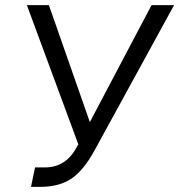

<svg xmlns="http://www.w3.org/2000/svg" viewBox="-20 -730 700 750"><path d="M101 0 117 -76H155Q238 -76 280 -156L286 -166L85 -710H171L331 -253L572 -710H660L349 -142Q307 -65 259.5 -32.5Q212 0 135 0Z"/></svg>

Font: Raleway-v4020 Medium
Style: Italic
Weight: 500
Italic angle: -12°
Designer: Matt McInerney, Pablo Impallari, Rodrigo Fuenzalida
Foundry: Matt McInerney, Pablo Impallari, Rodrigo Fuenzalida
Version: Version 4.020;PS 004.020;hotconv 1.0.88;makeotf.lib2.5.64775